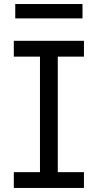

<svg xmlns="http://www.w3.org/2000/svg" viewBox="-20 -929 483 949"><path d="M394.9 0H48.3V-78.1H177.6V-649.1H48.3V-727.3H394.9V-649.1H265.6V-78.1H394.9ZM387.8 -838.1H55.4V-909.1H387.8Z"/></svg>

Font: Linik Sans
Style: Regular
Weight: 400
Designer: Rasmus Andersson (font), Marc Monis (original base), Kil Hyung-jin (Pretendard portions), Cristiano Sobral (main changes
Foundry: rsms
Version: Version 3.018;May 31, 2022;FontCreator 14.0.0.2814 64-bit; t